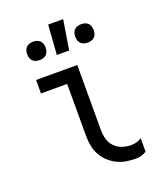

<svg xmlns="http://www.w3.org/2000/svg" viewBox="-141 -842 782 938"><g transform="rotate(-20 250.0 -373.0)"><path d="M404 8Q378 8 353 4Q328 0 305 -11.5Q282 -23 263 -41Q244 -59 232 -81.5Q220 -104 215.5 -129Q211 -154 211 -180V-450H75V-520H289V-180Q289 -157 295.5 -134Q302 -111 318.5 -94Q335 -77 357.5 -69.5Q380 -62 404 -62Q418 -62 432 -66Q446 -70 458 -78V-8Q446 0 432 4Q418 8 404 8ZM375 -605Q365 -605 355.5 -608Q346 -611 339.5 -617.5Q333 -624 330 -633.5Q327 -643 327 -653Q327 -663 330 -672.5Q333 -682 339.5 -688.5Q346 -695 355.5 -698Q365 -701 375 -701Q385 -701 394.5 -698Q404 -695 410.5 -688.5Q417 -682 420 -672.5Q423 -663 423 -653Q423 -643 420 -633.5Q417 -624 410.5 -617.5Q404 -611 394.5 -608Q385 -605 375 -605ZM125 -605Q115 -605 105.5 -608Q96 -611 89.5 -617.5Q83 -624 80 -633.5Q77 -643 77 -653Q77 -663 80 -672.5Q83 -682 89.5 -688.5Q96 -695 105.5 -698Q115 -701 125 -701Q135 -701 144.5 -698Q154 -695 160.5 -688.5Q167 -682 170 -672.5Q173 -663 173 -653Q173 -643 170 -633.5Q167 -624 160.5 -617.5Q154 -611 144.5 -608Q135 -605 125 -605ZM212 -600 223 -754H301L276 -600Z"/></g></svg>

Font: Moesevka
Style: Regular
Weight: 400
Monospace: yes
Designer: Belleve Invis
Foundry: Belleve Invis
Version: Version 32.5.0; ttfautohint (v1.8.4)